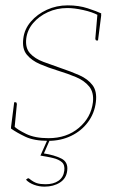

<svg xmlns="http://www.w3.org/2000/svg" viewBox="-20 -518 437 717"><path d="M160 8Q107 8 74.5 -7.5Q42 -23 21 -38L23 -56L33 -46Q45 -34 77.5 -18Q110 -2 161 -2Q229 -2 274.5 -40.5Q320 -79 327 -136Q331 -173 313 -195Q295 -217 264 -230Q233 -243 197 -254Q161 -265 129.5 -278.5Q98 -292 80 -314Q62 -336 67 -374Q71 -409 95 -437Q119 -465 155 -481.5Q191 -498 233 -498Q274 -498 307.5 -487Q341 -476 358 -468L357 -453L347 -461Q325 -473 291 -480.5Q257 -488 232 -488Q192 -488 158.5 -472.5Q125 -457 103.5 -431.5Q82 -406 78 -374Q74 -339 92 -319Q110 -299 142 -287Q174 -275 209 -263Q245 -251 276.5 -237Q308 -223 325.5 -200Q343 -177 338 -137Q333 -95 308.5 -62Q284 -29 245.5 -10.5Q207 8 160 8ZM344 -467 358 -461 346 -367H340Q338 -367 337 -369.5Q336 -372 336 -374ZM34 -36 21 -42 33 -136H39Q41 -136 42 -133.5Q43 -131 43 -129ZM146 179Q126 179 107 172Q88 165 77 153L81 150Q85 146 89 149Q105 162 118 166Q131 170 150 170Q180 170 198.5 157Q217 144 220 120Q223 98 211 87.5Q199 77 177.5 72Q156 67 131 63L159 0H168L144 55Q183 61 209 74Q235 87 231 119Q228 148 204 163.5Q180 179 146 179Z"/></svg>

Font: Aleo Thin
Style: Italic
Weight: 250
Italic angle: -7°
Designer: Alessio Laiso
Foundry: Alessio Laiso
Version: Version 2.001;gftools[0.9.29]